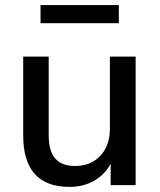

<svg xmlns="http://www.w3.org/2000/svg" viewBox="-20 -726 626 753"><path d="M512 -504V0H414V-84Q390 -40 348 -16.5Q306 7 253 7Q71 7 71 -195V-504H171V-196Q171 -134 196.5 -104.5Q222 -75 274 -75Q336 -75 373.5 -115Q411 -155 411 -221V-504ZM139 -635V-706H446V-635Z"/></svg>

Font: Muli SemiBold
Style: Regular
Weight: 600
Designer: Vernon Adams
Foundry: Vernon Adams
Version: Version 2.000